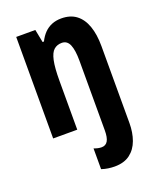

<svg xmlns="http://www.w3.org/2000/svg" viewBox="-147 -644 795 972"><g transform="rotate(-20 250.5 -158.5)"><path d="M300.8 240.2Q283.7 240.2 265.9 237.5Q248 234.9 231 229V117.2Q242.2 121.6 252.4 123.8Q262.7 126 272 126Q294.4 126 305.2 107.7Q315.9 89.4 315.9 51.8V-324.2Q315.9 -380.9 303.5 -410.4Q291 -439.9 262.2 -439.9Q236.8 -439.9 219.7 -425Q202.6 -410.2 194.3 -371.8Q186 -333.5 186 -263.2V0H56.2V-546.9H159.2L172.9 -477.1H180.2Q192.9 -502.9 210.4 -520.8Q228 -538.6 251 -547.9Q273.9 -557.1 301.8 -557.1Q350.6 -557.1 382.3 -533Q414.1 -508.8 429.9 -463.6Q445.8 -418.5 445.8 -356V59.1Q445.8 109.4 430.9 150.6Q416 191.9 384 216.1Q352.1 240.2 300.8 240.2Z"/></g></svg>

Font: Open Sans Condensed
Style: Regular
Weight: 400
Width: 3
Designer: Monotype Design Team
Foundry: Monotype Imaging Inc.
Version: Version 3.000